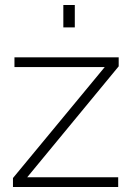

<svg xmlns="http://www.w3.org/2000/svg" viewBox="-20 -750 530 770"><path d="M32 -36 400 -481H38V-520H456V-484L89 -39H454V0H32ZM234 -640V-730H280V-640Z"/></svg>

Font: Oxford Sans
Style: Regular
Weight: 300
Designer: Matt McInerney, Pablo Impallari, Rodrigo Fuenzalida
Foundry: Matt McInerney, Pablo Impallari, Rodrigo Fuenzalida
Version: Version 3.000g; ttfautohint (v1.5) -l 8 -r 28 -G 28 -x 14 -D